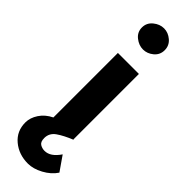

<svg xmlns="http://www.w3.org/2000/svg" viewBox="-310 -673 905 905"><g transform="rotate(45 142.5 -220.5)"><path d="M141 232Q80 232 37.5 196.5Q-5 161 -5 103Q-5 72 15 41.5Q35 11 72 -7V-437H212V-1L214 0Q167 19 138.5 39Q110 59 110 92Q110 117 123.5 125.5Q137 134 154 134Q193 134 226 85L276 157Q254 190 215 211Q176 232 141 232ZM67 -602Q67 -633 91.5 -653Q116 -673 144 -673Q172 -673 195.5 -653Q219 -633 219 -602Q219 -571 195.5 -551.5Q172 -532 144 -532Q116 -532 91.5 -551.5Q67 -571 67 -602Z"/></g></svg>

Font: Reem Kufi
Style: Bold
Weight: 700
Designer: Khaled Hosny
Version: Version 1.001